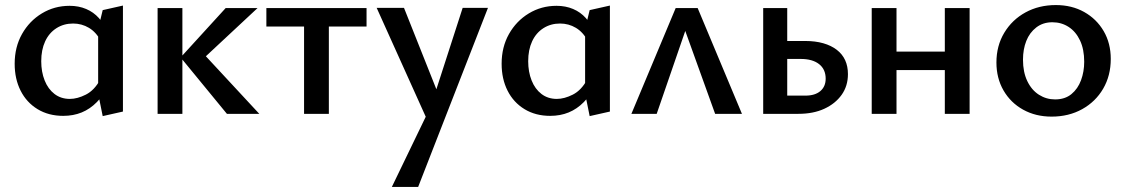

<svg xmlns="http://www.w3.org/2000/svg" viewBox="-20 -450 4450 759"><path d="M230 8Q172 8 128.5 -18.5Q85 -45 61.5 -91.5Q38 -138 38 -198Q38 -264 67 -315.5Q96 -367 145.5 -397Q195 -427 255 -427Q291 -427 320.5 -414.5Q350 -402 371 -378.5Q392 -355 403 -322L378 -289Q360 -323 331.5 -340Q303 -357 269 -357Q232 -357 203 -338.5Q174 -320 158.5 -286.5Q143 -253 143 -208Q143 -166 156.5 -132Q170 -98 195.5 -78.5Q221 -59 256 -59Q286 -59 319.5 -76Q353 -93 376 -135L412 -115Q390 -74 363 -46.5Q336 -19 303 -5.5Q270 8 230 8ZM386 9 368 -80V-336L386 -410L466 -428V-9Z M877 0 694 -223 872 -418H998L761 -197V-263L1005 0ZM603 0V-418H701V0Z M1182 0V-418H1280V0ZM1033 -345V-418H1429V-345Z M1679 47 1469 -419H1577L1719 -62ZM1809 -419H1909L1633 289H1529L1684 -32Z M2155 8Q2097 8 2053.5 -18.5Q2010 -45 1986.5 -91.5Q1963 -138 1963 -198Q1963 -264 1992 -315.5Q2021 -367 2070.5 -397Q2120 -427 2180 -427Q2216 -427 2245.5 -414.5Q2275 -402 2296 -378.5Q2317 -355 2328 -322L2303 -289Q2285 -323 2256.5 -340Q2228 -357 2194 -357Q2157 -357 2128 -338.5Q2099 -320 2083.5 -286.5Q2068 -253 2068 -208Q2068 -166 2081.5 -132Q2095 -98 2120.5 -78.5Q2146 -59 2181 -59Q2211 -59 2244.5 -76Q2278 -93 2301 -135L2337 -115Q2315 -74 2288 -46.5Q2261 -19 2228 -5.5Q2195 8 2155 8ZM2311 9 2293 -80V-336L2311 -410L2391 -428V-9Z M2476 0 2651 -418H2738L2913 0H2807L2669 -383H2708L2576 0Z M2997 0V-418H3092V-72H3164Q3202 -72 3223 -90Q3244 -108 3244 -139Q3244 -176 3218 -196.5Q3192 -217 3145 -217H3071V-288H3163Q3203 -288 3234.5 -279Q3266 -270 3288 -253Q3310 -236 3321 -212Q3332 -188 3332 -157Q3332 -110 3307 -75Q3282 -40 3238.5 -20Q3195 0 3136 0Z M3715 0V-418H3813V0ZM3426 0V-418H3524V0ZM3473 -173V-246H3766V-173Z M4137 11Q4074 11 4024.5 -16.5Q3975 -44 3947 -92.5Q3919 -141 3919 -203Q3919 -269 3950 -320.5Q3981 -372 4034 -401Q4087 -430 4154 -430Q4217 -430 4266 -402.5Q4315 -375 4343 -327Q4371 -279 4371 -217Q4371 -151 4341 -99.5Q4311 -48 4258 -18.5Q4205 11 4137 11ZM4151 -57Q4190 -57 4215.5 -78Q4241 -99 4253.5 -133Q4266 -167 4266 -206Q4266 -255 4249.5 -290Q4233 -325 4204.5 -343.5Q4176 -362 4140 -362Q4103 -362 4076.5 -341.5Q4050 -321 4037 -288Q4024 -255 4024 -214Q4024 -165 4041 -129.5Q4058 -94 4087 -75.5Q4116 -57 4151 -57Z"/></svg>

Font: Ysabeau Infant SemiBold
Style: Regular
Weight: 600
Designer: Christian Thalmann (Catharsis Fonts)
Version: Version 2.002; featfreeze: ss01,ss02,lnum